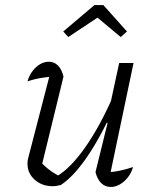

<svg xmlns="http://www.w3.org/2000/svg" viewBox="-20 -736 604 762"><path d="M232 -432 144 -72 140 -95Q159 -74 180.5 -58.5Q202 -43 221 -35H203Q259 -67 318 -151Q377 -235 431 -359L443 -332Q415 -269 387.5 -217Q360 -165 332.5 -123.5Q305 -82 277.5 -51.5Q250 -21 222 -2Q204 3 189 3Q147 3 118 -22.5Q89 -48 89 -87Q89 -100 93 -113L183 -460L208 -434Q176 -432 145.5 -427Q115 -422 89 -413Q96 -437 109.5 -454.5Q123 -472 139.5 -481.5Q156 -491 174 -491Q195 -491 210 -476Q225 -461 232 -432ZM359 -53 407 -248 402 -250 453 -486H510L413 -24L400 -52Q429 -53 455 -58.5Q481 -64 508 -73Q501 -49 487 -31.5Q473 -14 455.5 -4Q438 6 420 6Q397 6 381.5 -9.5Q366 -25 359 -53ZM390 -716 484 -611 459 -589 367 -666 251 -589 231 -611 355 -716Z"/></svg>

Font: Piazzolla 8pt ExtraLight
Style: Italic
Weight: 250
Italic angle: -11.3°
Designer: Juan Pablo del Peral
Foundry: Huerta Tipografica
Version: Version 2.001